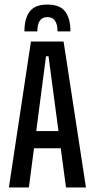

<svg xmlns="http://www.w3.org/2000/svg" viewBox="-20 -821 416 841"><path d="M19 0 115.5 -639H258.5L356.5 0H269L192.5 -574.5H181.5L106.5 0ZM102.5 -171.5V-247H272V-171.5ZM187.5 -801Q242.5 -801 265.5 -770.5Q288.5 -740 288.5 -683.5H232Q232 -713 221.5 -729.5Q211 -746 187.5 -746Q164.5 -746 154 -729.5Q143.5 -713 143.5 -683.5H87Q87 -740 110 -770.5Q133 -801 187.5 -801Z"/></svg>

Font: Anek Latin Condensed Medium
Style: Regular
Weight: 500
Width: 3
Designer: Yesha Goshar
Foundry: Ek Type
Version: Version 1.003